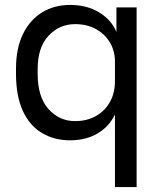

<svg xmlns="http://www.w3.org/2000/svg" viewBox="-20 -560 655 780"><path d="M447 200V-95Q424 -46 376.5 -18Q329 10 265 10Q200 10 150 -20Q100 -50 72.5 -110Q45 -170 45 -260V-280Q45 -364 73.5 -422Q102 -480 151.5 -510Q201 -540 265 -540Q333 -540 383 -509.5Q433 -479 453 -430V-530H535V200ZM285 -68Q333 -68 369.5 -88.5Q406 -109 426.5 -145.5Q447 -182 447 -230V-310Q447 -353 426.5 -387.5Q406 -422 369.5 -442Q333 -462 285 -462Q221 -462 177 -414.5Q133 -367 133 -280V-260Q133 -166 177 -117Q221 -68 285 -68Z"/></svg>

Font: Golos Text
Style: Regular
Weight: 400
Designer: A.Korolkova, Vitaly Kuzmin
Foundry: ParaType Ltd
Version: Version 2.004